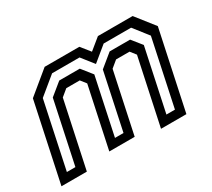

<svg xmlns="http://www.w3.org/2000/svg" viewBox="-110 -733 1025 927"><g transform="rotate(-30 402.5 -270.0)"><path d="M-2.5 0 90.5 -437 215.5 -540H409L450 -489L512.5 -540H706L787 -437L694 0H552.5L631 -368L607 -398.5H532L495 -368L423 -30H281.5L353.5 -368L329.5 -398.5H254.5L217.5 -368L139 0ZM54.5 -46.5H102L175.5 -392L243.5 -447.5H358L405 -388.5L338 -73H385.5L452.5 -388.5L524.5 -447.5H638.5L683 -392L609.5 -46.5H657L735 -414L671.5 -495H518.5L437 -428L384 -495H231L132.5 -414Z"/></g></svg>

Font: Tourney Thin Medium
Style: Italic
Weight: 500
Italic angle: -12°
Version: Version 1.015